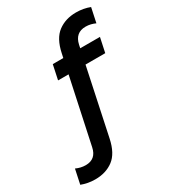

<svg xmlns="http://www.w3.org/2000/svg" viewBox="-331 -837 1014 1135"><g transform="rotate(-30 175.5 -270.0)"><path d="M-21 186Q-47 186 -70.5 181.5Q-94 177 -115 169L-94 70Q-79 77 -62.5 81Q-46 85 -28 85Q42 85 57 12L179 -559Q198 -650 249 -688Q300 -726 372 -726Q398 -726 422 -721.5Q446 -717 466 -709L445 -610Q430 -617 413.5 -621Q397 -625 379 -625Q309 -625 293 -552L172 19Q153 110 102.5 148Q52 186 -21 186ZM80 -431 101 -530H423L402 -431Z"/></g></svg>

Font: Radio Canada Big Medium
Style: Italic
Weight: 500
Italic angle: -12°
Designer: Étienne Aubert Bonn
Foundry: Coppers and Brasses
Version: Version 1.001